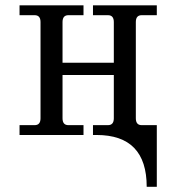

<svg xmlns="http://www.w3.org/2000/svg" viewBox="-20 -509 660 724"><path d="M571.3 0H330.6V-37.1H387.2Q409.2 -37.1 409.2 -63V-226.1H215.8V-63Q215.8 -37.1 237.8 -37.1H294.9V0H53.7V-37.1H110.8Q132.8 -37.1 132.8 -63V-425.8Q132.8 -451.7 110.8 -451.7H53.7V-488.8H294.9V-451.7H237.8Q215.8 -451.7 215.8 -425.8V-272.5H409.2V-425.8Q409.2 -451.7 387.2 -451.7H330.6V-488.8H571.3V-451.7H514.2Q492.2 -451.7 492.2 -425.8V-63Q492.2 -37.1 514.2 -37.1H571.3ZM344.2 -34.2H571.3V195.3H533.2Q533.2 0 344.2 0Z"/></svg>

Font: Munson
Style: Regular
Weight: 400
Designer: Paul James MIller
Foundry: High-Logic / Made with FontCreator
Version: Version 2.10;May 5, 2019;FontCreator 11.5.0.2430 64-bit